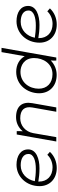

<svg xmlns="http://www.w3.org/2000/svg" viewBox="859 -1619 766 2524"><g transform="rotate(-90 1242.0 -357.0)"><path d="M295 6C377 6 453 -25 508 -84L469 -118C430 -76 370 -49 304 -49C189 -49 117 -121 117 -227V-236C168 -227 228 -221 291 -221C418 -221 540 -263 540 -370C540 -469 454 -523 338 -523C179 -523 57 -390 57 -220C57 -88 151 6 295 6ZM122 -282C143 -388 222 -468 331 -468C421 -468 480 -431 480 -366C480 -295 389 -269 282 -269C224 -269 169 -275 122 -282Z M644 0H701L754 -304C773 -406 853 -474 949 -474C1059 -474 1109 -419 1091 -315L1035 0H1092L1148 -317C1171 -448 1108 -529 964 -529C894 -529 829 -501 778 -441C780 -472 782 -500 780 -520H736Z M1708 0H1748L1875 -720H1819L1765 -415C1728 -483 1655 -527 1560 -527C1382 -527 1278 -376 1278 -226C1278 -91 1372 5 1519 5C1591 5 1658 -23 1709 -73C1707 -44 1707 -15 1708 0ZM1560 -471C1638 -471 1741 -425 1741 -292C1741 -172 1669 -50 1529 -50C1412 -50 1338 -121 1338 -231C1338 -351 1416 -471 1560 -471Z M2181 6C2263 6 2339 -25 2394 -84L2355 -118C2316 -76 2256 -49 2190 -49C2075 -49 2003 -121 2003 -227V-236C2054 -227 2114 -221 2177 -221C2304 -221 2426 -263 2426 -370C2426 -469 2340 -523 2224 -523C2065 -523 1943 -390 1943 -220C1943 -88 2037 6 2181 6ZM2008 -282C2029 -388 2108 -468 2217 -468C2307 -468 2366 -431 2366 -366C2366 -295 2275 -269 2168 -269C2110 -269 2055 -275 2008 -282Z"/></g></svg>

Font: Fixel Display 20240404 Light
Style: Italic
Weight: 300
Italic angle: -10°
Designer: AlfaBravo + MacPaw
Foundry: Kyrylo Tkachov, Marchela Mozhyna, Serhii Makarenko, Maria Weinstein, Zakhar Kryvoshyya
Version: Version 1.211;Glyphs 3.2 (3225)